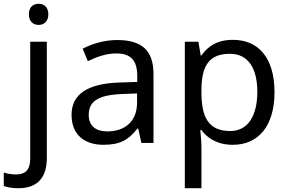

<svg xmlns="http://www.w3.org/2000/svg" viewBox="-75 -757 1529 1017"><path d="M78 -681C78 -643 101 -625 130 -625C157 -625 181 -643 181 -681C181 -720 157 -737 130 -737C101 -737 78 -720 78 -681ZM22 240C127 240 173 180 173 80V-536H85V83C85 148 54 167 11 167C-15 167 -35 163 -55 157V228C-37 235 -12 240 22 240Z M546 -545C476 -545 410 -524 363 -499L390 -433C434 -454 485 -474 541 -474C611 -474 652 -444 652 -355V-323L561 -320C386 -315 304 -256 304 -149C304 -40 376 10 473 10C563 10 606 -17 653 -76H657L674 0H738V-365C738 -490 676 -545 546 -545ZM572 -259 651 -262V-214C651 -110 583 -61 493 -61C435 -61 395 -88 395 -148C395 -216 438 -254 572 -259Z M1159 -546C1072 -546 1024 -509 992 -463H988L976 -536H904V240H992V20C992 -5 988 -45 986 -68H992C1023 -26 1075 10 1158 10C1291 10 1379 -86 1379 -269C1379 -454 1291 -546 1159 -546ZM1143 -472C1242 -472 1288 -392 1288 -270C1288 -150 1242 -63 1145 -63C1028 -63 992 -137 992 -269V-286C994 -411 1034 -472 1143 -472Z"/></svg>

Font: Noto Sans Hebrew Droid
Style: Bold
Weight: 700
Designer: Monotype Design Team
Foundry: Monotype Imaging Inc.
Version: Version 1.100